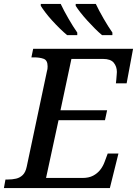

<svg xmlns="http://www.w3.org/2000/svg" viewBox="-41 -964 702 984"><path d="M-21 0 -13 -44H0Q22 -44 41.5 -48.5Q61 -53 75.5 -67Q90 -81 96 -110L200 -601Q202 -607 202.5 -613.5Q203 -620 203 -624Q203 -655 183 -662.5Q163 -670 133 -670H120L129 -714H641L608 -537H553Q554 -542 555 -555Q556 -568 557 -580.5Q558 -593 558 -595Q558 -623 542 -642.5Q526 -662 487 -662H325L269 -399H508L497 -348H259L195 -52H382Q414 -52 436 -63.5Q458 -75 472.5 -93.5Q487 -112 495 -134L511 -177H566L522 0ZM482 -784Q465 -798 445.5 -817.5Q426 -837 406 -859Q386 -881 370.5 -901Q355 -921 347 -934V-944H450Q466 -910 490 -868.5Q514 -827 535 -797V-784ZM303 -784Q286 -798 266 -817.5Q246 -837 226 -859Q206 -881 191 -901Q176 -921 168 -934V-944H270Q286 -910 310 -868.5Q334 -827 355 -797V-784Z"/></svg>

Font: ET Text
Style: Italic
Weight: 470
Italic angle: -12°
Designer: Monotype Design Team
Foundry: Monotype Imaging Inc.
Version: Version 2.009